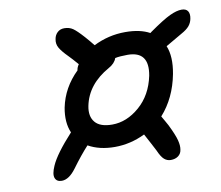

<svg xmlns="http://www.w3.org/2000/svg" viewBox="-67 -685 834 724"><g transform="rotate(-10 350.0 -322.5)"><path d="M113.8 -40Q94.2 -40 88.4 -55.2Q82.5 -70.3 96.2 -101.1Q114.3 -143.1 179.2 -213.9Q161.6 -254.4 171.9 -310.1Q187 -384.3 244.1 -439.9V-440.9Q245.6 -451.7 252.9 -461.9Q231.4 -486.8 219.2 -499Q196.8 -521.5 188 -537.1Q179.2 -552.7 183.1 -570.8Q185.5 -585.4 195.8 -595.2Q206.1 -605 222.2 -605Q241.2 -605 255.1 -595.5Q269 -585.9 293.9 -558.1Q309.1 -541 324.2 -522Q381.8 -550.8 445.8 -550.8Q502.9 -550.8 539.1 -530.8Q542 -533.7 544.9 -535.2Q597.7 -572.3 624.3 -584.7Q650.9 -597.2 669.9 -597.2Q687 -597.2 693.8 -586.7Q700.7 -576.2 696.8 -557.1Q693.8 -542 684.1 -530.5Q674.3 -519 653.8 -507.8L590.8 -471.2Q608.4 -429.2 596.2 -363.8Q579.1 -274.4 524.9 -213.9Q528.3 -208 535.4 -195.6Q542.5 -183.1 545.9 -176.8Q565.9 -136.2 571.5 -114.5Q577.1 -92.8 574.2 -78.1Q572.3 -63 560.8 -54.4Q549.3 -45.9 532.2 -45.9Q518.1 -45.9 507.1 -55.4Q496.1 -64.9 484.9 -90.8Q482.4 -95.2 469.7 -119.9Q457 -144.5 449.2 -158.2Q393.1 -130.9 333 -130.9Q274.4 -130.9 231.9 -154.8Q202.6 -123 168.9 -77.1Q141.6 -40 113.8 -40ZM261.2 -300.8Q253.4 -261.7 272.5 -238.8Q291.5 -215.8 337.9 -215.8Q393.6 -215.8 442.6 -258.3Q491.7 -300.8 506.8 -373Q523.9 -464.8 439.9 -464.8Q409.7 -464.8 392.1 -460.9Q385.7 -441.4 361.8 -428.2Q277.3 -380.9 261.2 -300.8Z"/></g></svg>

Font: Shantell Sans Irregular Bouncy
Style: Italic
Weight: 400
Italic angle: -11.31°
Designer: Stephen Nixon, Anya Danilova, Shantell Martin
Foundry: Arrow Type
Version: Version 1.006;[9816181b4]